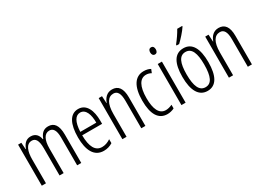

<svg xmlns="http://www.w3.org/2000/svg" viewBox="-30 -1454 2916 2154"><g transform="rotate(-30 1428.0 -377.5)"><path d="M461 -542C399 -542 366 -506 344 -446H339C330 -499 299 -542 234 -542C170 -542 138 -497 120 -446H116L110 -532H68V0H122V-309C122 -409 147 -494 222 -494C268 -494 298 -460 298 -352V0H351V-319C351 -429 385 -494 449 -494C496 -494 526 -457 526 -359V0H579V-367C579 -487 538 -542 461 -542Z M850 -542C743 -542 690 -438 690 -265C690 -102 743 10 869 10C912 10 950 -2 983 -23V-74C946 -49 910 -37 873 -37C786 -37 744 -115 743 -263H1001V-305C1001 -432 958 -542 850 -542ZM850 -496C922 -496 952 -410 951 -307H744C750 -435 788 -496 850 -496Z M1288 -542C1222 -542 1182 -496 1163 -440H1160L1155 -532H1112V0H1166V-295C1166 -431 1209 -494 1279 -494C1330 -494 1357 -452 1357 -357V0H1410V-370C1410 -488 1367 -542 1288 -542Z M1693 10C1721 10 1757 2 1782 -12V-59C1754 -46 1726 -38 1699 -38C1614 -38 1576 -122 1576 -262C1576 -416 1622 -494 1702 -494C1724 -494 1747 -488 1768 -476L1786 -521C1761 -535 1733 -542 1698 -542C1583 -542 1521 -441 1521 -261C1521 -88 1577 10 1693 10Z M1905 -732C1880 -732 1868 -713 1868 -686C1868 -659 1881 -640 1905 -640C1928 -640 1941 -658 1941 -686C1941 -713 1930 -732 1905 -732ZM1931 -532H1877V0H1931Z M2328 -757V-765H2264C2237 -716 2206 -671 2164 -618V-606H2197C2237 -643 2299 -711 2328 -757ZM2380 -267C2380 -443 2326 -542 2213 -542C2098 -542 2044 -445 2044 -268C2044 -91 2101 10 2213 10C2326 10 2380 -90 2380 -267ZM2099 -268C2099 -416 2132 -494 2213 -494C2294 -494 2326 -413 2326 -267C2326 -112 2291 -38 2213 -38C2134 -38 2099 -117 2099 -268Z M2668 -542C2602 -542 2562 -496 2543 -440H2540L2535 -532H2492V0H2546V-295C2546 -431 2589 -494 2659 -494C2710 -494 2737 -452 2737 -357V0H2790V-370C2790 -488 2747 -542 2668 -542Z"/></g></svg>

Font: Noto Sans Armenian ExtraCondensed Light
Style: Regular
Weight: 300
Width: 2
Designer: Monotype Design Team
Foundry: Monotype Imaging Inc.
Version: Version 2.008